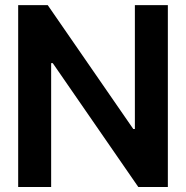

<svg xmlns="http://www.w3.org/2000/svg" viewBox="-20 -748 744 768"><path d="M651.4 -727.5V0H533.2L190.9 -495.6H184.6V0H52.7V-727.5H170.9L513.2 -231.9H519.5V-727.5Z"/></svg>

Font: Inter Tight SemiBold
Style: Regular
Weight: 600
Designer: Rasmus Andersson
Foundry: rsms
Version: Version 3.004; ttfautohint (v1.8.4.7-5d5b)